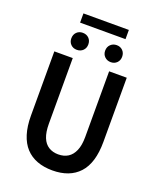

<svg xmlns="http://www.w3.org/2000/svg" viewBox="-168 -1024 935 1136"><g transform="rotate(20 300.0 -456.0)"><path d="M301 12Q247 12 204.5 -4Q162 -20 132.5 -52Q103 -84 87.5 -133.5Q72 -183 72 -250V-654H188V-241Q188 -188 201.5 -154.5Q215 -121 241 -105Q267 -89 301 -89Q337 -89 362.5 -105Q388 -121 402.5 -154.5Q417 -188 417 -241V-654H528V-250Q528 -183 513 -133.5Q498 -84 468.5 -52Q439 -20 397 -4Q355 12 301 12ZM193 -708Q170 -708 155 -723Q140 -738 140 -761Q140 -785 155 -800Q170 -815 193 -815Q217 -815 232 -800Q247 -785 247 -761Q247 -738 232 -723Q217 -708 193 -708ZM407 -708Q384 -708 368.5 -723Q353 -738 353 -761Q353 -785 368.5 -800Q384 -815 407 -815Q430 -815 445 -800Q460 -785 460 -761Q460 -738 445 -723Q430 -708 407 -708ZM157 -866V-924H443V-866Z"/></g></svg>

Font: Source Code Pro SemiBold
Style: Regular
Weight: 600
Monospace: yes
Designer: Paul D. Hunt, Teo Tuominen
Foundry: Adobe Systems Incorporated
Version: Version 1.018;hotconv 1.0.116;makeotfexe 2.5.65601